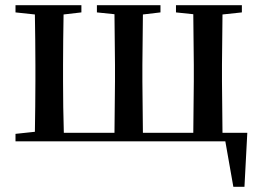

<svg xmlns="http://www.w3.org/2000/svg" viewBox="-20 -547 1015 743"><path d="M40 0H852L883 176H926L937 -33H841L839 -232V-296L841 -491L916 -499V-527H661V-499L728 -492L730 -296V-232L728 -33H533L531 -232V-296L533 -491L601 -499V-527H355V-499L423 -492L425 -296V-232L423 -33H227C225 -90 224 -176 224 -232V-296C224 -351 225 -435 226 -491L295 -499V-527H40V-499L115 -491C116 -435 117 -351 117 -296V-232C117 -177 116 -93 115 -37L40 -29Z"/></svg>

Font: Noto Serif CJK JP SemiBold
Style: Regular
Weight: 600
Designer: Ryoko NISHIZUKA 西塚涼子 (kana & ideographs); Frank Grießhammer (Latin, Greek & Cyrillic); Wenlong ZHANG 张文龙 (bopomofo); San
Foundry: Adobe
Version: Version 2.001;hotconv 1.1.0;makeotfexe 2.6.0